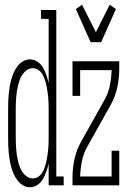

<svg xmlns="http://www.w3.org/2000/svg" viewBox="-20 -777 540 805"><path d="M106 8Q90 8 76.5 0Q63 -8 53.5 -20.5Q44 -33 37.5 -47.5Q31 -62 27 -77Q23 -92 20.5 -107Q18 -122 16.5 -137.5Q15 -153 14.5 -168.5Q14 -184 14 -200V-320Q14 -336 14.5 -351.5Q15 -367 16.5 -382.5Q18 -398 20.5 -413Q23 -428 27 -443Q31 -458 37.5 -472.5Q44 -487 53.5 -499.5Q63 -512 76.5 -520Q90 -528 106 -528Q123 -528 137.5 -518Q152 -508 160.5 -493Q169 -478 174.5 -462Q180 -446 184 -429V-698H152V-735H216V-37H247V0H184V-91Q180 -74 174.5 -58Q169 -42 160.5 -27Q152 -12 137.5 -2Q123 8 106 8ZM117 -29Q130 -29 140.5 -36Q151 -43 157.5 -54Q164 -65 168 -77Q172 -89 174.5 -101Q177 -113 179 -125.5Q181 -138 182 -150Q183 -162 183.5 -174.5Q184 -187 184 -200V-320Q184 -333 183.5 -345.5Q183 -358 182 -370Q181 -382 179 -394.5Q177 -407 174.5 -419Q172 -431 168 -443Q164 -455 157.5 -466Q151 -477 140.5 -484Q130 -491 117 -491Q105 -491 94 -484Q83 -477 75.5 -466.5Q68 -456 63.5 -444Q59 -432 56 -420Q53 -408 51 -395.5Q49 -383 48 -370.5Q47 -358 46.5 -345.5Q46 -333 46 -320V-200Q46 -187 46.5 -174.5Q47 -162 48 -149.5Q49 -137 51 -124.5Q53 -112 56 -100Q59 -88 63.5 -76Q68 -64 75.5 -53.5Q83 -43 94 -36Q105 -29 117 -29ZM360 -600 298 -739 324 -757 382 -642 440 -757 466 -739 404 -600ZM284 0V-33Q284 -72 292.5 -110.5Q301 -149 320 -183L418 -358Q434 -386 440.5 -418.5Q447 -451 448 -483H316V-375H284V-520H480V-488Q480 -448 471.5 -409.5Q463 -371 444 -337L346 -162Q330 -134 323.5 -101.5Q317 -69 316 -37H448V-145H480V0Z"/></svg>

Font: Iosevka Curly Slab Extralight
Style: Regular
Weight: 200
Monospace: yes
Designer: Belleve Invis
Foundry: Belleve Invis
Version: Version 22.1.2; ttfautohint (v1.8.4)